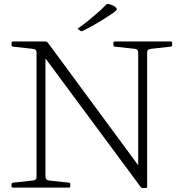

<svg xmlns="http://www.w3.org/2000/svg" viewBox="-20 -945 888 967"><path d="M740 -699Q731 -698 726 -694Q721 -690 721 -682V-5Q721 2 714 2H700Q692 2 688 -4L177 -694L209 -711V-57Q209 -48 212.5 -43Q216 -38 225 -36L327 -25Q334 -24 334 -17V-7Q334 0 326 0H45Q38 0 38 -7V-17Q38 -24 46 -25L146 -36Q155 -37 159.5 -41Q164 -45 164 -54V-681Q164 -690 159 -694Q154 -698 145 -699L45 -710Q38 -712 38 -719V-729Q38 -736 46 -736H209Q216 -736 221 -730L709 -68L676 -45V-679Q676 -688 672.5 -693Q669 -698 660 -699L558 -710Q551 -712 551 -719V-729Q551 -736 558 -736H840Q847 -736 847 -729V-718Q847 -711 839 -710ZM375 -797Q369 -800 375 -804Q396 -818 421 -838Q446 -858 470.5 -879.5Q495 -901 514 -921Q519 -926 526 -925Q538 -922 547 -918Q556 -914 563 -908Q568 -903 568.5 -900Q569 -897 565.5 -893Q562 -889 553 -882Q517 -857 473.5 -831Q430 -805 396 -789Q391 -786 384 -790Z"/></svg>

Font: Hahmlet ExtraLight
Style: Regular
Weight: 250
Designer: Minjoo Ham & Mark Frömberg
Foundry: hypertype
Version: Version 1.002